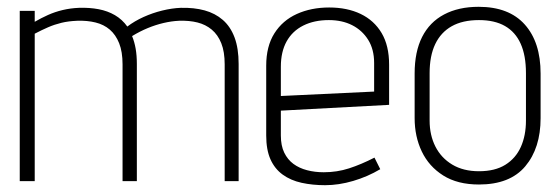

<svg xmlns="http://www.w3.org/2000/svg" viewBox="-20 -532 1639 564"><path d="M640 -343V0H681V-344Q681 -390 669 -422Q657 -454 634.5 -473.5Q612 -493 581 -501.5Q550 -510 511 -509Q485 -508 456.5 -501Q428 -494 401.5 -482Q375 -470 354 -454Q339 -475 317.5 -487.5Q296 -500 269.5 -505Q243 -510 212 -509Q187 -508 164 -502.5Q141 -497 121 -488Q101 -479 82 -468V-500H38V0H82V-433Q103 -444 121.5 -452Q140 -460 160.5 -465Q181 -470 207 -471Q236 -472 260.5 -466Q285 -460 302.5 -445Q320 -430 330 -405Q340 -380 340 -343V0H382V-344Q382 -369 378.5 -389Q375 -409 368 -426Q391 -440 414 -449.5Q437 -459 460.5 -464.5Q484 -470 506 -471Q536 -472 560 -466Q584 -460 602 -445Q620 -430 630 -405Q640 -380 640 -343Z M805 -134V-207L1123 -224V-342Q1123 -398 1101 -435Q1079 -472 1039.5 -491Q1000 -510 947 -510Q894 -510 852 -491Q810 -472 786 -434Q762 -396 762 -339V-134Q762 -92 774.5 -64Q787 -36 810.5 -19Q834 -2 866 5Q898 12 935 12Q975 12 1017.5 -0.5Q1060 -13 1097 -35L1080 -69Q1041 -49 1005.5 -37.5Q970 -26 931 -26Q905 -26 882 -32Q859 -38 842 -50.5Q825 -63 815 -83.5Q805 -104 805 -134ZM1079 -347V-263L805 -250V-336Q805 -380 822 -410.5Q839 -441 871 -457Q903 -473 946 -473Q985 -473 1014.5 -458Q1044 -443 1061.5 -415Q1079 -387 1079 -347Z M1568 -185V-316Q1568 -408 1521.5 -460Q1475 -512 1386 -512Q1327 -512 1284.5 -489.5Q1242 -467 1220 -423.5Q1198 -380 1198 -316V-185Q1198 -131 1219 -87Q1240 -43 1282 -16.5Q1324 10 1387 10Q1478 10 1523 -43.5Q1568 -97 1568 -185ZM1525 -317V-178Q1525 -134 1510 -100.5Q1495 -67 1464.5 -48Q1434 -29 1387 -29Q1341 -29 1308.5 -48.5Q1276 -68 1259 -101.5Q1242 -135 1242 -178V-317Q1242 -368 1258.5 -402.5Q1275 -437 1307 -455Q1339 -473 1387 -473Q1433 -473 1463.5 -455.5Q1494 -438 1509.5 -403.5Q1525 -369 1525 -317Z"/></svg>

Font: Advent Pro Light
Style: Regular
Weight: 300
Version: Version 3.000